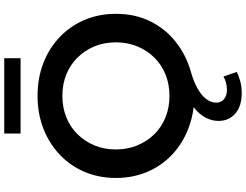

<svg xmlns="http://www.w3.org/2000/svg" viewBox="-144 -758 1131 882"><g transform="rotate(-90 421.0 -317.5)"><path d="M435 228Q374 228 340 198.5Q306 169 306 121Q306 92 320.5 63Q335 34 368 8Q368 8 369 7Q318 1 272 -17Q203 -43 151.5 -91.5Q100 -140 72 -206Q44 -272 44 -350Q44 -428 72 -494Q100 -560 151.5 -608.5Q203 -657 271.5 -683.5Q340 -710 421 -710Q503 -710 571.5 -683.5Q640 -657 691 -608.5Q742 -560 770 -494Q798 -428 798 -350Q798 -261 763 -191Q728 -121 667.5 -74Q607 -27 533 -6Q487 7 455 25Q423 43 406.5 65Q390 87 390 111Q390 134 406.5 147Q423 160 449 160Q466 160 482 155.5Q498 151 510 144L531 205Q512 215 487 221.5Q462 228 435 228ZM421 -104Q474 -104 519 -122Q564 -140 597 -173.5Q630 -207 648.5 -252Q667 -297 667 -350Q667 -404 648.5 -448.5Q630 -493 597 -526.5Q564 -560 519 -578Q474 -596 421 -596Q368 -596 323 -578Q278 -560 245 -526.5Q212 -493 193.5 -448.5Q175 -404 175 -350Q175 -297 193.5 -252Q212 -207 245 -173.5Q278 -140 323 -122Q368 -104 421 -104ZM248 -788V-863H594V-788Z"/></g></svg>

Font: Montserrat Thin SemiBold
Style: Regular
Weight: 600
Version: Version 9.000